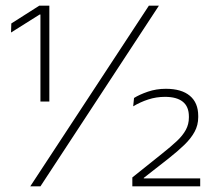

<svg xmlns="http://www.w3.org/2000/svg" viewBox="-20 -659 757 679"><path d="M123 -300V-607.5H120L19 -544L20 -576L119 -639H154.5V-300ZM87 0 506.5 -639H542L123 0ZM448 0V-31.5L553 -115.5Q584.5 -140.5 605.5 -160.2Q626.5 -180 637.2 -199.8Q648 -219.5 648 -243.5V-247Q648 -282 626.5 -299.2Q605 -316.5 563.5 -316.5Q532.5 -316.5 504.2 -307.2Q476 -298 451 -283L454 -312.5Q473 -324.5 503 -334.8Q533 -345 566.5 -345Q622 -345 651.5 -320.2Q681 -295.5 681 -249V-244.5Q681 -216.5 668.2 -193Q655.5 -169.5 632 -146.8Q608.5 -124 575.5 -98L488.5 -30V-21.5L475 -28H688V0Z"/></svg>

Font: Anek Gurmukhi ExtraLight
Style: Regular
Weight: 250
Designer: Sarang Kulkarni (Gurmukhi), Yesha Goshar (Latin)
Foundry: Ek Type
Version: Version 1.003